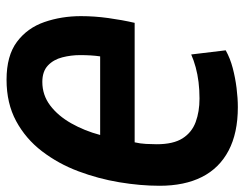

<svg xmlns="http://www.w3.org/2000/svg" viewBox="-102 -648 764 601"><g transform="rotate(90 280.5 -347.0)"><path d="M229 15Q154 15 110.5 -17.5Q67 -50 48.5 -103.5Q30 -157 30 -218Q30 -260 36 -303.5Q42 -347 51 -386H425Q429 -403 430 -421.5Q431 -440 431 -455Q431 -507 412.5 -536Q394 -565 361.5 -577Q329 -589 288 -589Q261 -589 236.5 -586Q212 -583 190 -577Q168 -571 150 -563L137 -671Q162 -685 192.5 -693Q223 -701 255 -705Q287 -709 315 -709Q396 -709 451 -680Q506 -651 533.5 -596.5Q561 -542 561 -464Q561 -404 550 -338Q539 -272 515.5 -209.5Q492 -147 453 -96Q414 -45 358.5 -15Q303 15 229 15ZM236 -97Q277 -97 309.5 -121.5Q342 -146 365.5 -187.5Q389 -229 402 -278H156Q154 -265 153 -249Q152 -233 152 -215Q152 -187 159 -159.5Q166 -132 184.5 -114.5Q203 -97 236 -97Z"/></g></svg>

Font: Ubuntu Sans Mono
Style: Bold Italic
Weight: 700
Italic angle: -13.5°
Monospace: yes
Designer: Dalton Maag Ltd
Foundry: Dalton Maag Ltd
Version: Version 1.006